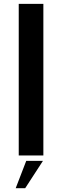

<svg xmlns="http://www.w3.org/2000/svg" viewBox="-20 -805 327 994"><path d="M77 0V-785H204.5V0ZM61.3 169.2 115.8 27.9H202.3L110.5 169.2Z"/></svg>

Font: Anybody ExtraExpanded Medium
Style: Regular
Weight: 500
Width: 8
Designer: Tyler Finck
Foundry: Etcetera Type Company
Version: Version 1.010; ttfautohint (v1.8.3) -l 8 -r 50 -G 200 -x 14 